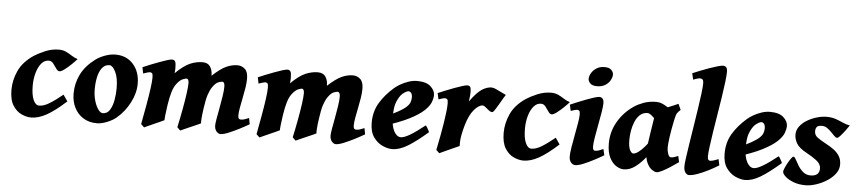

<svg xmlns="http://www.w3.org/2000/svg" viewBox="-42 -934 5368 1202"><g transform="rotate(5 2642.0 -332.5)"><path d="M432.1 -371.6Q419.4 -356.9 398.4 -336.7Q377.4 -316.4 356.9 -301Q336.4 -285.6 325.7 -285.6Q314 -285.6 304 -300.8Q293.9 -315.9 282.2 -331.1Q270.5 -346.2 253.9 -346.2Q226.6 -346.2 207 -322.8Q187.5 -299.3 177 -261.7Q166.5 -224.1 166.5 -182.1Q166.5 -124 180.7 -92.3Q194.8 -60.5 217.3 -60.5Q246.1 -60.5 281 -81.8Q315.9 -103 363.8 -142.1Q366.2 -139.2 372.1 -130.1Q377.9 -121.1 383.8 -112.8Q389.6 -104.5 391.1 -102.1Q320.8 -38.1 269.8 -10Q218.8 18.1 173.3 18.1Q145 18.1 113 3.7Q81.1 -10.7 58.6 -46.1Q36.1 -81.5 36.1 -144.5Q36.1 -205.1 63 -263.9Q89.8 -322.8 155.8 -367.2Q180.7 -383.8 223.4 -402.1Q266.1 -420.4 310.5 -420.4Q336.4 -420.4 356.2 -410.9Q376 -401.4 393.8 -389.6Q411.6 -377.9 432.1 -371.6Z M820.3 -251Q820.3 -190.9 788.6 -130.4Q756.8 -69.8 706.5 -27.8Q683.1 -8.8 648.7 4.6Q614.3 18.1 586.9 18.1Q537.1 18.1 501 -4.6Q464.8 -27.3 445.3 -66.4Q425.8 -105.5 425.8 -154.3Q425.8 -218.8 453.6 -275.1Q481.4 -331.5 542 -377Q565.9 -395 600.3 -407.7Q634.8 -420.4 666 -420.4Q736.3 -420.4 778.3 -372.8Q820.3 -325.2 820.3 -251ZM691.4 -209.5Q691.4 -277.8 672.4 -314.5Q653.3 -351.1 634.8 -351.1Q605.5 -351.1 587.9 -327.9Q570.3 -304.7 562.7 -268.8Q555.2 -232.9 555.2 -194.3Q555.2 -154.8 564.9 -121.3Q574.7 -87.9 589.4 -67.9Q604 -47.9 618.2 -47.9Q646 -47.9 661.9 -73Q677.7 -98.1 684.6 -135.5Q691.4 -172.9 691.4 -209.5Z M1541 -59.1Q1513.7 -43 1478.8 -25.1Q1443.8 -7.3 1412.6 5.4Q1381.3 18.1 1363.3 18.1Q1350.1 18.1 1338.1 4.2Q1326.2 -9.8 1326.2 -33.7Q1326.2 -45.9 1331.5 -76.9Q1336.9 -107.9 1344.2 -146.2Q1351.6 -184.6 1356.9 -220.7Q1362.3 -256.8 1362.3 -279.3Q1362.3 -309.6 1345.7 -309.6Q1340.8 -309.6 1323.2 -303.7Q1305.7 -297.9 1286.1 -269.5Q1272.5 -250 1262.5 -219.5Q1252.4 -189 1244.6 -132.3Q1238.8 -91.8 1237.3 -69.1Q1235.8 -46.4 1236.8 -38.1Q1230.5 -34.7 1212.6 -26.9Q1194.8 -19 1173.3 -9.8Q1151.9 -0.5 1134.3 7.3Q1116.7 15.1 1110.8 18.1L1091.3 -1Q1104.5 -62 1114.7 -117.9Q1125 -173.8 1130.9 -216.8Q1136.7 -259.8 1136.7 -281.7Q1136.7 -309.6 1121.1 -309.6Q1117.7 -309.6 1100.1 -303.5Q1082.5 -297.4 1061 -270Q1045.9 -250.5 1035.9 -218.5Q1025.9 -186.5 1017.6 -132.3Q1006.3 -52.7 1007.3 -38.1Q1001.5 -34.7 983.9 -26.9Q966.3 -19 945.3 -9.8Q924.3 -0.5 907 7.3Q889.6 15.1 883.8 18.1L863.8 -1Q876 -64.5 886.2 -122.6Q896.5 -180.7 902.8 -226.3Q909.2 -272 909.2 -297.9Q909.2 -318.4 904.1 -323.7Q898.9 -329.1 891.6 -329.1Q886.2 -329.1 875.7 -326.2Q865.2 -323.2 856.9 -320.3Q848.6 -317.4 848.6 -317.4L840.8 -356.4Q859.9 -364.7 886.5 -375.5Q913.1 -386.2 940.7 -396.5Q968.3 -406.7 990.2 -413.6Q1012.2 -420.4 1022 -420.4Q1035.2 -420.4 1041 -410.4Q1046.9 -400.4 1046.9 -368.7Q1046.9 -355 1044.4 -336.4Q1097.7 -388.2 1136.7 -404.3Q1175.8 -420.4 1212.9 -420.4Q1246.6 -420.4 1261.2 -398.4Q1275.9 -376.5 1275.9 -346.7Q1275.9 -347.2 1276.1 -345.5Q1276.4 -343.8 1276.4 -341.3Q1328.6 -389.2 1364 -404.8Q1399.4 -420.4 1433.1 -420.4Q1459.5 -420.4 1479.5 -402.6Q1499.5 -384.8 1499.5 -341.3Q1499.5 -315.9 1494.4 -283.7Q1489.3 -251.5 1482.4 -218.5Q1475.6 -185.5 1470.5 -156.7Q1465.3 -127.9 1465.3 -109.4Q1465.3 -94.2 1469.7 -88.9Q1474.1 -83.5 1481.9 -83.5Q1495.1 -83.5 1505.1 -86.9Q1515.1 -90.3 1533.7 -97.7Z M2266.1 -59.1Q2238.8 -43 2203.9 -25.1Q2168.9 -7.3 2137.7 5.4Q2106.4 18.1 2088.4 18.1Q2075.2 18.1 2063.2 4.2Q2051.3 -9.8 2051.3 -33.7Q2051.3 -45.9 2056.6 -76.9Q2062 -107.9 2069.3 -146.2Q2076.7 -184.6 2082 -220.7Q2087.4 -256.8 2087.4 -279.3Q2087.4 -309.6 2070.8 -309.6Q2065.9 -309.6 2048.3 -303.7Q2030.8 -297.9 2011.2 -269.5Q1997.6 -250 1987.5 -219.5Q1977.5 -189 1969.7 -132.3Q1963.9 -91.8 1962.4 -69.1Q1960.9 -46.4 1961.9 -38.1Q1955.6 -34.7 1937.7 -26.9Q1919.9 -19 1898.4 -9.8Q1877 -0.5 1859.4 7.3Q1841.8 15.1 1835.9 18.1L1816.4 -1Q1829.6 -62 1839.8 -117.9Q1850.1 -173.8 1856 -216.8Q1861.8 -259.8 1861.8 -281.7Q1861.8 -309.6 1846.2 -309.6Q1842.8 -309.6 1825.2 -303.5Q1807.6 -297.4 1786.1 -270Q1771 -250.5 1761 -218.5Q1751 -186.5 1742.7 -132.3Q1731.4 -52.7 1732.4 -38.1Q1726.6 -34.7 1709 -26.9Q1691.4 -19 1670.4 -9.8Q1649.4 -0.5 1632.1 7.3Q1614.7 15.1 1608.9 18.1L1588.9 -1Q1601.1 -64.5 1611.3 -122.6Q1621.6 -180.7 1627.9 -226.3Q1634.3 -272 1634.3 -297.9Q1634.3 -318.4 1629.2 -323.7Q1624 -329.1 1616.7 -329.1Q1611.3 -329.1 1600.8 -326.2Q1590.3 -323.2 1582 -320.3Q1573.7 -317.4 1573.7 -317.4L1565.9 -356.4Q1585 -364.7 1611.6 -375.5Q1638.2 -386.2 1665.8 -396.5Q1693.4 -406.7 1715.3 -413.6Q1737.3 -420.4 1747.1 -420.4Q1760.3 -420.4 1766.1 -410.4Q1772 -400.4 1772 -368.7Q1772 -355 1769.5 -336.4Q1822.8 -388.2 1861.8 -404.3Q1900.9 -420.4 1938 -420.4Q1971.7 -420.4 1986.3 -398.4Q2001 -376.5 2001 -346.7Q2001 -347.2 2001.2 -345.5Q2001.5 -343.8 2001.5 -341.3Q2053.7 -389.2 2089.1 -404.8Q2124.5 -420.4 2158.2 -420.4Q2184.6 -420.4 2204.6 -402.6Q2224.6 -384.8 2224.6 -341.3Q2224.6 -315.9 2219.5 -283.7Q2214.4 -251.5 2207.5 -218.5Q2200.7 -185.5 2195.6 -156.7Q2190.4 -127.9 2190.4 -109.4Q2190.4 -94.2 2194.8 -88.9Q2199.2 -83.5 2207 -83.5Q2220.2 -83.5 2230.2 -86.9Q2240.2 -90.3 2258.8 -97.7Z M2674.3 -341.3Q2674.3 -321.8 2665 -296.9Q2655.8 -272 2625.7 -243.4Q2595.7 -214.8 2535.2 -183.8Q2474.6 -152.8 2372.1 -121.1L2369.1 -176.3Q2426.3 -201.2 2460 -220Q2493.7 -238.8 2510.3 -254.2Q2526.9 -269.5 2532.2 -284.2Q2537.6 -298.8 2537.6 -315.4Q2537.6 -332 2530.8 -341.8Q2523.9 -351.6 2512.7 -351.6Q2505.9 -351.6 2490.5 -342.3Q2475.1 -333 2464.4 -318.8Q2444.8 -290.5 2437 -262.7Q2429.2 -234.9 2429.2 -185.5Q2429.2 -127 2446.8 -93.8Q2464.4 -60.5 2490.7 -60.5Q2530.3 -60.5 2639.2 -147.9Q2642.6 -146 2648.2 -137Q2653.8 -127.9 2658.4 -118.9Q2663.1 -109.9 2663.6 -107.4Q2589.8 -43.5 2538.3 -12.7Q2486.8 18.1 2441.9 18.1Q2414.1 18.1 2381.1 3.2Q2348.1 -11.7 2324.5 -45.4Q2300.8 -79.1 2300.8 -135.7Q2300.8 -206.5 2333.7 -261.2Q2366.7 -315.9 2421.4 -363.3Q2434.6 -375 2457.5 -388.4Q2480.5 -401.9 2507.8 -411.1Q2535.2 -420.4 2561.5 -420.4Q2619.6 -420.4 2647 -395.3Q2674.3 -370.1 2674.3 -341.3Z M3122.1 -381.8Q3116.7 -374.5 3106.2 -356.2Q3095.7 -337.9 3083.7 -317.1Q3071.8 -296.4 3061.8 -281.7Q3051.8 -267.1 3047.4 -267.1Q3036.1 -267.1 3024.7 -276.1Q3013.2 -285.2 3002.7 -294.2Q2992.2 -303.2 2983.4 -303.2Q2960 -303.2 2930.9 -270Q2901.9 -236.8 2882.8 -171.9Q2873 -138.2 2866.9 -106Q2860.8 -73.7 2862.3 -38.1Q2854.5 -34.7 2836.7 -26.6Q2818.8 -18.6 2798.3 -9.3Q2777.8 0 2761.2 7.6Q2744.6 15.1 2738.8 18.1L2718.8 -1Q2738.8 -96.7 2751.5 -177Q2764.2 -257.3 2764.2 -297.9Q2764.2 -318.4 2758.5 -323.2Q2752.9 -328.1 2745.6 -328.1Q2739.3 -328.1 2725.3 -324Q2711.4 -319.8 2704.6 -317.4L2695.8 -356Q2714.8 -364.3 2741.7 -375.2Q2768.6 -386.2 2796.4 -396.5Q2824.2 -406.7 2846.4 -413.6Q2868.7 -420.4 2877.9 -420.4Q2890.6 -420.4 2895.8 -411.6Q2900.9 -402.8 2900.9 -379.4Q2900.9 -370.1 2899.4 -354Q2897.9 -337.9 2895 -320.8Q2938.5 -380.9 2969.7 -400.6Q3001 -420.4 3029.8 -420.4Q3040.5 -420.4 3057.1 -413.1Q3073.7 -405.8 3091.3 -396.5Q3108.9 -387.2 3122.1 -381.8Z M3525.4 -371.6Q3512.7 -356.9 3491.7 -336.7Q3470.7 -316.4 3450.2 -301Q3429.7 -285.6 3418.9 -285.6Q3407.2 -285.6 3397.2 -300.8Q3387.2 -315.9 3375.5 -331.1Q3363.8 -346.2 3347.2 -346.2Q3319.8 -346.2 3300.3 -322.8Q3280.8 -299.3 3270.3 -261.7Q3259.8 -224.1 3259.8 -182.1Q3259.8 -124 3273.9 -92.3Q3288.1 -60.5 3310.5 -60.5Q3339.4 -60.5 3374.3 -81.8Q3409.2 -103 3457 -142.1Q3459.5 -139.2 3465.3 -130.1Q3471.2 -121.1 3477.1 -112.8Q3482.9 -104.5 3484.4 -102.1Q3414.1 -38.1 3363 -10Q3312 18.1 3266.6 18.1Q3238.3 18.1 3206.3 3.7Q3174.3 -10.7 3151.9 -46.1Q3129.4 -81.5 3129.4 -144.5Q3129.4 -205.1 3156.2 -263.9Q3183.1 -322.8 3249 -367.2Q3273.9 -383.8 3316.7 -402.1Q3359.4 -420.4 3403.8 -420.4Q3429.7 -420.4 3449.5 -410.9Q3469.2 -401.4 3487.1 -389.6Q3504.9 -377.9 3525.4 -371.6Z M3779.3 -566.9Q3779.3 -550.3 3768.8 -531.2Q3758.3 -512.2 3737.5 -499Q3716.8 -485.8 3686 -485.8Q3656.2 -485.8 3643.1 -499.3Q3629.9 -512.7 3629.9 -527.8Q3629.9 -543.9 3640.6 -563Q3651.4 -582 3672.4 -595.7Q3693.4 -609.4 3723.1 -609.4Q3752.9 -609.4 3766.1 -595.7Q3779.3 -582 3779.3 -566.9ZM3769.5 -59.1Q3741.7 -42.5 3707.5 -24.7Q3673.3 -6.8 3642.6 5.6Q3611.8 18.1 3592.8 18.1Q3577.6 18.1 3565.9 4.2Q3554.2 -9.8 3554.2 -33.7Q3554.2 -53.7 3560.1 -90.8Q3565.9 -127.9 3574 -169.4Q3582 -210.9 3587.9 -246.1Q3593.8 -281.2 3593.8 -297.9Q3593.8 -318.4 3588.6 -323.2Q3583.5 -328.1 3575.2 -328.1Q3570.3 -328.1 3560.8 -325.4Q3551.3 -322.8 3543.5 -320.1Q3535.6 -317.4 3535.6 -317.4L3526.9 -356Q3545.9 -364.3 3572.3 -375.2Q3598.6 -386.2 3626 -396.5Q3653.3 -406.7 3675.3 -413.6Q3697.3 -420.4 3707 -420.4Q3719.7 -420.4 3727.5 -411.6Q3735.4 -402.8 3735.4 -382.3Q3735.4 -362.8 3729.2 -325.7Q3723.1 -288.6 3714.8 -245.8Q3706.5 -203.1 3700.4 -166Q3694.3 -128.9 3694.3 -109.4Q3694.3 -82.5 3707.5 -82.5Q3721.7 -82.5 3731.7 -85.9Q3741.7 -89.4 3760.3 -97.7Z M4239.3 -57.1Q4214.4 -39.1 4187.5 -21.7Q4160.6 -4.4 4138.2 6.8Q4115.7 18.1 4104 18.1Q4093.3 18.1 4075.7 6.6Q4058.1 -4.9 4044.2 -32.7Q4030.3 -60.5 4030.3 -109.4Q4030.3 -122.6 4034.7 -155.3Q4039.1 -188 4045.2 -227.3Q4051.3 -266.6 4056.6 -299.6Q4062 -332.5 4064.5 -345.7Q4066.9 -356 4082.8 -366.2Q4098.6 -376.5 4121.3 -386Q4144 -395.5 4166.5 -404.3Q4189 -413.1 4204.1 -420.4L4220.7 -383.3Q4206.1 -371.1 4199.5 -360.6Q4192.9 -350.1 4186.5 -319.8Q4172.9 -255.4 4166.5 -208.5Q4160.2 -161.6 4160.2 -141.6Q4160.2 -122.6 4167.2 -102.5Q4174.3 -82.5 4185.1 -82.5Q4194.3 -82.5 4203.9 -85.2Q4213.4 -87.9 4231 -95.2ZM4193.4 -361.8Q4184.1 -355.5 4172.9 -339.6Q4161.6 -323.7 4150.6 -306.6Q4139.6 -289.6 4130.1 -277.1Q4120.6 -264.6 4114.7 -264.6Q4108.9 -264.6 4097.2 -277.1Q4085.4 -289.6 4070.8 -305.9Q4056.2 -322.3 4041.3 -334.5Q4026.4 -346.7 4013.7 -346.2Q3986.8 -345.2 3968.3 -327.9Q3949.7 -310.5 3938.5 -283.7Q3927.2 -256.8 3922.1 -226.8Q3917 -196.8 3917 -169.9Q3917 -124.5 3927.5 -105.2Q3938 -85.9 3948.7 -85.9Q3956.1 -85.9 3967.5 -91.3Q3979 -96.7 3997.8 -114Q4016.6 -131.3 4043.9 -167.5L4037.6 -76.2Q4005.9 -35.2 3970.7 -8.5Q3935.5 18.1 3897.5 18.1Q3875 18.1 3850.3 2.7Q3825.7 -12.7 3808.3 -46.6Q3791 -80.6 3791 -136.7Q3791 -208 3826.9 -271.2Q3862.8 -334.5 3926.3 -377.9Q3950.7 -394.5 3985.8 -407.5Q4021 -420.4 4064.9 -420.4Q4090.3 -420.4 4116 -406.2Q4141.6 -392.1 4162.4 -377.7Q4183.1 -363.3 4193.4 -361.8Z M4492.2 -59.1Q4462.9 -40.5 4427.7 -22.7Q4392.6 -4.9 4360.4 6.6Q4328.1 18.1 4307.1 18.1Q4294.9 18.1 4284.9 4.6Q4274.9 -8.8 4274.9 -34.7Q4274.9 -49.8 4280 -88.1Q4285.2 -126.5 4293.5 -179Q4301.8 -231.4 4310.8 -289.1Q4319.8 -346.7 4328.1 -400.9Q4336.4 -455.1 4341.6 -497.6Q4346.7 -540 4346.7 -561Q4346.7 -581.5 4339.4 -586.4Q4332 -591.3 4323.7 -591.3Q4318.8 -591.3 4308.8 -588.4Q4298.8 -585.4 4290.5 -582.3Q4282.2 -579.1 4282.2 -579.1L4272.9 -618.7Q4292 -627 4319.6 -637.9Q4347.2 -648.9 4376 -659.2Q4404.8 -669.4 4428 -676Q4451.2 -682.6 4460.9 -682.6Q4473.6 -682.6 4481.2 -674.6Q4488.8 -666.5 4488.8 -645.5Q4488.8 -622.6 4483.4 -579.8Q4478 -537.1 4470 -483.6Q4461.9 -430.2 4452.4 -373.3Q4442.9 -316.4 4434.8 -263.7Q4426.8 -210.9 4421.4 -170.4Q4416 -129.9 4416 -109.4Q4416 -94.2 4420.4 -88.4Q4424.8 -82.5 4431.6 -82.5Q4448.2 -82.5 4483.9 -97.7Z M4892.1 -341.3Q4892.1 -321.8 4882.8 -296.9Q4873.5 -272 4843.5 -243.4Q4813.5 -214.8 4752.9 -183.8Q4692.4 -152.8 4589.8 -121.1L4586.9 -176.3Q4644 -201.2 4677.7 -220Q4711.4 -238.8 4728 -254.2Q4744.6 -269.5 4750 -284.2Q4755.4 -298.8 4755.4 -315.4Q4755.4 -332 4748.5 -341.8Q4741.7 -351.6 4730.5 -351.6Q4723.6 -351.6 4708.3 -342.3Q4692.9 -333 4682.1 -318.8Q4662.6 -290.5 4654.8 -262.7Q4647 -234.9 4647 -185.5Q4647 -127 4664.6 -93.8Q4682.1 -60.5 4708.5 -60.5Q4748 -60.5 4856.9 -147.9Q4860.4 -146 4866 -137Q4871.6 -127.9 4876.2 -118.9Q4880.9 -109.9 4881.3 -107.4Q4807.6 -43.5 4756.1 -12.7Q4704.6 18.1 4659.7 18.1Q4631.8 18.1 4598.9 3.2Q4565.9 -11.7 4542.2 -45.4Q4518.6 -79.1 4518.6 -135.7Q4518.6 -206.5 4551.5 -261.2Q4584.5 -315.9 4639.2 -363.3Q4652.3 -375 4675.3 -388.4Q4698.2 -401.9 4725.6 -411.1Q4752.9 -420.4 4779.3 -420.4Q4837.4 -420.4 4864.7 -395.3Q4892.1 -370.1 4892.1 -341.3Z M5284.2 -378.9Q5275.4 -365.7 5260.5 -345.7Q5245.6 -325.7 5231.9 -310.3Q5218.3 -294.9 5211.4 -294.9Q5203.6 -294.9 5193.4 -304.9Q5183.1 -314.9 5170.7 -328.1Q5158.2 -341.3 5143.6 -351.3Q5128.9 -361.3 5111.8 -361.3Q5086.4 -361.3 5078.6 -351.1Q5070.8 -340.8 5070.8 -323.7Q5070.8 -299.8 5091.3 -284.9Q5111.8 -270 5147.5 -251Q5172.4 -237.8 5194.6 -221.7Q5216.8 -205.6 5231 -183.3Q5245.1 -161.1 5245.1 -129.4Q5245.1 -98.1 5224.6 -71.3Q5204.1 -44.4 5172.1 -24.4Q5140.1 -4.4 5105 6.8Q5069.8 18.1 5040.5 18.1Q4996.6 18.1 4963.4 5.1Q4930.2 -7.8 4911.9 -24.9Q4893.6 -42 4893.6 -54.7Q4893.6 -61.5 4900.4 -77.6Q4907.2 -93.8 4917 -111.3Q4926.8 -128.9 4936 -141.4Q4945.3 -153.8 4950.2 -153.8Q4957 -153.8 4965.6 -137.5Q4974.1 -121.1 4987.1 -99.9Q5000 -78.6 5019.3 -62.3Q5038.6 -45.9 5065.9 -45.9Q5121.6 -45.9 5121.6 -94.2Q5121.6 -123 5092.3 -144.8Q5063 -166.5 5029.3 -184.6Q4981.9 -210 4966.1 -237.1Q4950.2 -264.2 4950.2 -293Q4950.2 -321.3 4968 -344.7Q4985.8 -368.2 5014.2 -385Q5042.5 -401.9 5074.7 -411.1Q5106.9 -420.4 5135.3 -420.4Q5168.5 -420.4 5193.6 -411.4Q5218.8 -402.3 5240.5 -392.3Q5262.2 -382.3 5284.2 -378.9Z"/></g></svg>

Font: Dai Banna SIL
Style: Bold Italic
Weight: 700
Italic angle: -11°
Designer: Victor Gaultney
Foundry: SIL International
Version: Version 4.000